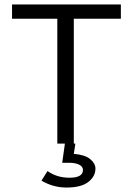

<svg xmlns="http://www.w3.org/2000/svg" viewBox="-20 -644 603 861"><path d="M237 0V-560H34V-624H522V-560H311V0ZM278 197Q218 197 166 166L193 123Q235 153 292 153Q352 153 352 118Q352 103 335 94.5Q318 86 291 86H259L271 0H318L311 46Q361 50 384.5 69.5Q408 89 408 112Q408 147 376 172Q344 197 278 197Z"/></svg>

Font: Inconsolata SemiExpanded
Style: Regular
Weight: 400
Width: 6
Monospace: yes
Designer: Raph Levien, Cyreal, Brenton Simpson
Foundry: Raph Levien, Cyreal, Google
Version: Version 3.100; ttfautohint (v1.8.4.7-5d5b)